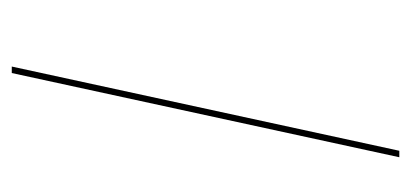

<svg xmlns="http://www.w3.org/2000/svg" viewBox="-206 -492 698 326"><g transform="rotate(90 143.0 -329.0)"><path d="M236 -658H247L104 0H93Z"/></g></svg>

Font: Ysabeau Hairline
Style: Italic
Weight: 100
Italic angle: -12°
Designer: Christian Thalmann (Catharsis Fonts)
Version: Version 0.003